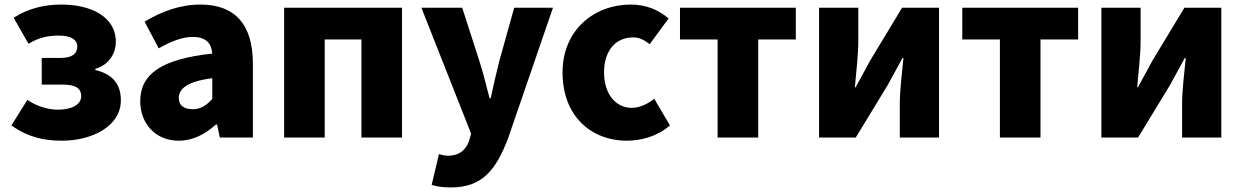

<svg xmlns="http://www.w3.org/2000/svg" viewBox="-20 -603 5448 842"><path d="M252 14C380 14 510 -47 510 -163C510 -239 469 -279 398 -296V-301C462 -320 488 -373 488 -419C488 -533 374 -583 250 -583C174 -583 103 -566 40 -525L105 -411C149 -438 190 -447 238 -447C291 -447 319 -429 319 -399C319 -366 294 -349 246 -349H163V-232H255C310 -232 336 -217 336 -181C336 -143 293 -122 234 -122C196 -122 145 -134 100 -165L30 -53C105 0 175 14 252 14Z M764 14C827 14 880 -15 927 -57H932L944 0H1089V-323C1089 -501 1006 -583 859 -583C770 -583 689 -553 614 -508L676 -391C733 -423 780 -441 825 -441C883 -441 907 -414 911 -368C689 -344 595 -279 595 -159C595 -64 659 14 764 14ZM825 -124C788 -124 764 -140 764 -173C764 -213 800 -246 911 -260V-169C885 -141 861 -124 825 -124Z M1226 0H1404V-430H1565V0H1743V-569H1226Z M1957 219C2092 219 2154 147 2209 1L2405 -569H2235L2169 -333C2156 -279 2143 -226 2132 -172H2127C2112 -228 2100 -281 2083 -333L2007 -569H1828L2046 -17L2038 12C2025 52 1997 80 1943 80C1930 80 1915 75 1905 73L1873 208C1897 215 1920 219 1957 219Z M2730 14C2790 14 2862 -4 2918 -53L2849 -170C2820 -147 2786 -130 2750 -130C2681 -130 2629 -190 2629 -285C2629 -379 2678 -439 2757 -439C2781 -439 2803 -430 2829 -409L2912 -522C2869 -559 2815 -583 2746 -583C2587 -583 2447 -473 2447 -285C2447 -96 2570 14 2730 14Z M3127 0H3305V-430H3470V-569H2962V-430H3127Z M3572 0H3733L3873 -230C3891 -262 3919 -315 3938 -349H3942C3935 -279 3926 -204 3926 -148V0H4098V-569H3936L3797 -339C3780 -306 3750 -254 3732 -220H3729C3735 -289 3744 -365 3744 -421V-569H3572Z M4365 0H4543V-430H4708V-569H4200V-430H4365Z M4810 0H4971L5111 -230C5129 -262 5157 -315 5176 -349H5180C5173 -279 5164 -204 5164 -148V0H5336V-569H5174L5035 -339C5018 -306 4988 -254 4970 -220H4967C4973 -289 4982 -365 4982 -421V-569H4810Z"/></svg>

Font: Noto Sans TC Black
Style: Regular
Weight: 900
Designer: Ryoko NISHIZUKA 西塚涼子 (kana, bopomofo & ideographs); Paul D. Hunt (Latin, Greek & Cyrillic); Sandoll Communications 산돌커뮤니
Foundry: Adobe
Version: Version 2.004;hotconv 1.0.118;makeotfexe 2.5.65603